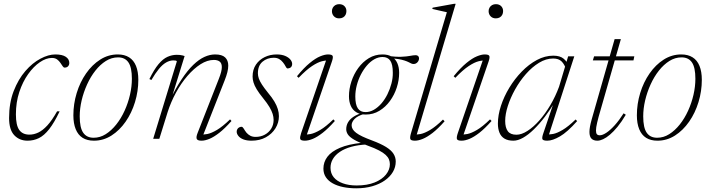

<svg xmlns="http://www.w3.org/2000/svg" viewBox="-20 -733 3757 1014"><path d="M254 -427Q223.5 -427 190.5 -404.5Q157.5 -382 128.8 -341.8Q100 -301.5 82 -247.2Q64 -193 64 -129Q64 -71 81.8 -46.5Q99.5 -22 135.5 -22Q159 -22 182.2 -33Q205.5 -44 230 -70.5Q254.5 -97 281.5 -145H295Q266.5 -85 239.8 -51Q213 -17 185.2 -3.5Q157.5 10 125.5 10Q82.5 10 55.2 -19Q28 -48 28 -109.5Q28 -189.5 52.2 -252Q76.5 -314.5 114 -357.8Q151.5 -401 193.8 -423.2Q236 -445.5 272 -445.5Q309 -445.5 327.5 -433Q346 -420.5 346 -400.5Q346 -390 339.5 -383Q333 -376 321.5 -376Q315.5 -376 310.8 -383.5Q306 -391 299 -401Q292 -411.5 281.5 -419.2Q271 -427 254 -427Z M602 -445.5Q637.5 -445.5 661.8 -430.2Q686 -415 698.2 -385Q710.5 -355 710.5 -311.5Q710.5 -251.5 693 -194Q675.5 -136.5 643.5 -90.5Q611.5 -44.5 568.8 -17.2Q526 10 476 10Q440.5 10 416.2 -5.2Q392 -20.5 379.8 -50.8Q367.5 -81 367.5 -124Q367.5 -184 385 -241.5Q402.5 -299 434.5 -345Q466.5 -391 509.2 -418.2Q552 -445.5 602 -445.5ZM474.5 -5.5Q508.5 -5.5 538.5 -24.5Q568.5 -43.5 594 -75.5Q619.5 -107.5 638 -148.2Q656.5 -189 666.5 -232.5Q676.5 -276 676.5 -317Q676.5 -377 658.2 -403.5Q640 -430 603.5 -430Q569.5 -430 539.2 -411Q509 -392 483.8 -360Q458.5 -328 440 -287.2Q421.5 -246.5 411.2 -203Q401 -159.5 401 -118.5Q401 -58.5 419.5 -32Q438 -5.5 474.5 -5.5Z M779.5 -310.5 769 -315.5Q794 -366.5 817.2 -394.2Q840.5 -422 864.5 -432.8Q888.5 -443.5 913.5 -443.5Q922 -443.5 929.8 -442.8Q937.5 -442 944.2 -440.2Q951 -438.5 955 -437L881 -198.5L873 -196Q907 -265.5 938.8 -313.5Q970.5 -361.5 1000.8 -390.5Q1031 -419.5 1059.8 -432.5Q1088.5 -445.5 1116 -445.5Q1152.5 -445.5 1169 -429.8Q1185.5 -414 1185.5 -386.5Q1185.5 -371 1180.8 -351.8Q1176 -332.5 1166.5 -308.5L1049.5 -11L1037.5 -23Q1053.5 -21 1075 -25.2Q1096.5 -29.5 1125.8 -46.8Q1155 -64 1195 -102.5L1202.5 -94Q1167 -54 1138 -31.5Q1109 -9 1085.8 0.5Q1062.5 10 1044.5 10Q1023 10 1019 0.5Q1015 -9 1023.5 -30.5L1135.5 -316Q1144 -337.5 1147.8 -352.8Q1151.5 -368 1151.5 -378.5Q1151.5 -399 1140.2 -407.8Q1129 -416.5 1109.5 -416.5Q1075 -416.5 1039.2 -393.8Q1003.5 -371 970 -332.2Q936.5 -293.5 909.5 -244Q882.5 -194.5 865.5 -141.5L821.5 0H789L914 -409Q912.5 -412 908 -413Q903.5 -414 895 -414Q876.5 -414 857.2 -403Q838 -392 819 -368.8Q800 -345.5 779.5 -310.5Z M1256.5 -63.5Q1262.5 -62 1267.8 -52.8Q1273 -43.5 1281.5 -32.5Q1290.5 -22 1302.2 -16Q1314 -10 1329.5 -10Q1357 -10 1378.5 -21.8Q1400 -33.5 1412.5 -53.8Q1425 -74 1425 -100Q1425 -115 1420 -131.2Q1415 -147.5 1403 -167.8Q1391 -188 1369.5 -214.5Q1348 -241 1335.8 -261.2Q1323.5 -281.5 1318.8 -297.8Q1314 -314 1314 -328.5Q1314 -365.5 1331.5 -391.5Q1349 -417.5 1378 -431.5Q1407 -445.5 1441 -445.5Q1467.5 -445.5 1485.8 -437.8Q1504 -430 1513.5 -418.5Q1523 -407 1523 -395Q1523 -388.5 1520.2 -383Q1517.5 -377.5 1511.5 -374.5Q1505.5 -371.5 1497 -371.5Q1492.5 -373.5 1487.8 -383.2Q1483 -393 1474 -404Q1465.5 -415 1453.8 -421.5Q1442 -428 1426 -428Q1391 -428 1366.5 -407.2Q1342 -386.5 1342 -346Q1342 -332.5 1347 -318.2Q1352 -304 1363.5 -286.2Q1375 -268.5 1395.5 -243Q1416.5 -218 1429 -197Q1441.5 -176 1447.2 -157Q1453 -138 1453 -119.5Q1453 -85 1434.8 -55.5Q1416.5 -26 1384.2 -8Q1352 10 1308.5 10Q1282.5 10 1265 3Q1247.5 -4 1238.8 -15.2Q1230 -26.5 1230 -37.5Q1230 -45 1233.5 -51Q1237 -57 1243 -60.2Q1249 -63.5 1256.5 -63.5Z M1570.5 -30.5 1706 -425.5 1719 -413Q1702.5 -415 1680.2 -409.5Q1658 -404 1628 -384.2Q1598 -364.5 1557 -322L1548.5 -330.5Q1585 -375 1615.8 -400.2Q1646.5 -425.5 1671 -435.5Q1695.5 -445.5 1712 -445.5Q1734 -445.5 1737 -437Q1740 -428.5 1732.5 -407L1596.5 -10.5L1583.5 -23Q1599 -21 1620.5 -25.2Q1642 -29.5 1671.5 -46.8Q1701 -64 1740.5 -102.5L1748.5 -94Q1713 -54 1684 -31.5Q1655 -9 1631.8 0.5Q1608.5 10 1590 10Q1568 10 1565.5 0.8Q1563 -8.5 1570.5 -30.5ZM1733 -674.5Q1733 -684.5 1738 -693Q1743 -701.5 1751.5 -706.2Q1760 -711 1771 -711Q1789 -711 1799.2 -700.5Q1809.5 -690 1809.5 -674.5Q1809.5 -663.5 1805 -654.8Q1800.5 -646 1791.8 -641Q1783 -636 1771 -636Q1754 -636 1743.5 -647Q1733 -658 1733 -674.5Z M2164 -395Q2157.5 -395 2151.8 -397.8Q2146 -400.5 2137.8 -404.8Q2129.5 -409 2116.8 -413.2Q2104 -417.5 2085 -420.8Q2066 -424 2037 -425L2019.5 -438.5Q2070 -432 2099.5 -433.2Q2129 -434.5 2146.2 -438Q2163.5 -441.5 2176 -441.5Q2183 -441.5 2188 -437.2Q2193 -433 2193 -425Q2193 -419.5 2191 -414.2Q2189 -409 2185 -404.5Q2181 -400 2175.8 -397.5Q2170.5 -395 2164 -395ZM1910.5 -141Q1933.5 -141 1955 -153.5Q1976.5 -166 1994.8 -187.2Q2013 -208.5 2026.2 -235.2Q2039.5 -262 2047.2 -291.5Q2055 -321 2054.5 -349.5Q2054.5 -393 2041.2 -412.5Q2028 -432 2000.5 -432Q1978 -432 1956.5 -419.8Q1935 -407.5 1917 -386.2Q1899 -365 1885.2 -338Q1871.5 -311 1864 -281.5Q1856.5 -252 1856.5 -223.5Q1856.5 -180.5 1869.8 -160.8Q1883 -141 1910.5 -141ZM2000 -445.5Q2030.5 -445.5 2049.8 -433.2Q2069 -421 2078.5 -399.2Q2088 -377.5 2088 -348.5Q2088 -310 2075.5 -271Q2063 -232 2039.5 -199.8Q2016 -167.5 1983.5 -147.8Q1951 -128 1911 -128Q1881.5 -128 1861.8 -140.2Q1842 -152.5 1832.5 -174.2Q1823 -196 1823 -224.5Q1823 -263.5 1835.8 -302.5Q1848.5 -341.5 1872 -373.8Q1895.5 -406 1928 -425.8Q1960.5 -445.5 2000 -445.5ZM1861.5 261.5Q1824.5 261.5 1792.8 255Q1761 248.5 1737.5 235.5Q1714 222.5 1701 203Q1688 183.5 1688 157.5Q1688 123 1709 95Q1730 67 1775 47.8Q1820 28.5 1892.5 21L1919.5 22.5V30Q1871.5 32 1835.2 42.2Q1799 52.5 1774.8 69Q1750.5 85.5 1738 106.8Q1725.5 128 1725.5 153Q1725.5 182.5 1742.5 203.2Q1759.5 224 1790.8 235.2Q1822 246.5 1863.5 246.5Q1919.5 246.5 1958.8 230.5Q1998 214.5 2018.5 188.8Q2039 163 2039 134.5Q2039 121 2034.2 109Q2029.5 97 2017 85.2Q2004.5 73.5 1981.8 61.5Q1959 49.5 1923 36.5Q1875.5 19.5 1851 5.2Q1826.5 -9 1817.5 -22.5Q1808.5 -36 1808.5 -50.5Q1808.5 -70.5 1818.2 -87.2Q1828 -104 1847.2 -116.5Q1866.5 -129 1895 -137.5L1903.5 -131.5Q1867 -120.5 1852 -104.2Q1837 -88 1837 -71.5Q1837 -60.5 1842.8 -50.8Q1848.5 -41 1861 -31.5Q1873.5 -22 1894 -12.2Q1914.5 -2.5 1944 8.5Q1991 26 2018.8 43.2Q2046.5 60.5 2058.2 79.2Q2070 98 2070 120Q2070 149.5 2055 175Q2040 200.5 2012.2 220Q1984.5 239.5 1946.2 250.5Q1908 261.5 1861.5 261.5Z M2340 -668.5Q2331 -670.5 2318.5 -673.2Q2306 -676 2291.8 -679.2Q2277.5 -682.5 2263 -686L2265 -692.5L2378.5 -713H2386.5L2177.5 -11L2163.5 -23Q2180 -21 2201.2 -25.2Q2222.5 -29.5 2251.8 -46.8Q2281 -64 2319.5 -101.5L2328 -92.5Q2293.5 -53.5 2264.8 -31.2Q2236 -9 2212.8 0.5Q2189.5 10 2171.5 10Q2150 10 2147 1.2Q2144 -7.5 2150.5 -29.5Z M2398 -30.5 2533.5 -425.5 2546.5 -413Q2530 -415 2507.8 -409.5Q2485.5 -404 2455.5 -384.2Q2425.5 -364.5 2384.5 -322L2376 -330.5Q2412.5 -375 2443.2 -400.2Q2474 -425.5 2498.5 -435.5Q2523 -445.5 2539.5 -445.5Q2561.5 -445.5 2564.5 -437Q2567.5 -428.5 2560 -407L2424 -10.5L2411 -23Q2426.5 -21 2448 -25.2Q2469.5 -29.5 2499 -46.8Q2528.5 -64 2568 -102.5L2576 -94Q2540.5 -54 2511.5 -31.5Q2482.5 -9 2459.2 0.5Q2436 10 2417.5 10Q2395.5 10 2393 0.8Q2390.5 -8.5 2398 -30.5ZM2560.5 -674.5Q2560.5 -684.5 2565.5 -693Q2570.5 -701.5 2579 -706.2Q2587.5 -711 2598.5 -711Q2616.5 -711 2626.8 -700.5Q2637 -690 2637 -674.5Q2637 -663.5 2632.5 -654.8Q2628 -646 2619.2 -641Q2610.5 -636 2598.5 -636Q2581.5 -636 2571 -647Q2560.5 -658 2560.5 -674.5Z M2850 -31 2907.5 -200.5H2914Q2887 -155 2857.8 -116.5Q2828.5 -78 2799.2 -49.5Q2770 -21 2742.5 -5.5Q2715 10 2691.5 10Q2662.5 10 2644.2 -1Q2626 -12 2617.8 -32.5Q2609.5 -53 2609.5 -80.5Q2609.5 -124.5 2625.5 -173.8Q2641.5 -223 2670 -270Q2698.5 -317 2735.8 -355.2Q2773 -393.5 2815.5 -416.2Q2858 -439 2902 -439Q2938 -439 2957 -422.8Q2976 -406.5 2989 -379L2971 -364Q2961.5 -393 2946 -408.5Q2930.5 -424 2901.5 -424Q2863.5 -424 2826.8 -401.5Q2790 -379 2757.5 -342Q2725 -305 2700.5 -261Q2676 -217 2662 -173.5Q2648 -130 2648 -94.5Q2648 -59 2661.8 -40.2Q2675.5 -21.5 2707.5 -21.5Q2734.5 -21.5 2766 -41.8Q2797.5 -62 2828.5 -97Q2859.5 -132 2886.5 -177.8Q2913.5 -223.5 2932.5 -275L2968 -393.5L2980.5 -435.5H3013L2875.5 -11L2863.5 -23.5Q2879.5 -21.5 2900.8 -25.5Q2922 -29.5 2951.2 -46.8Q2980.5 -64 3020 -102L3028 -93.5Q2976 -35 2937 -12.5Q2898 10 2870.5 10Q2847.5 10 2844.5 1.5Q2841.5 -7 2850 -31Z M3111 -414 3117.5 -435.5H3330L3325.5 -414ZM3141.5 -116.5Q3137 -99.5 3133.8 -85.8Q3130.5 -72 3129 -61.8Q3127.5 -51.5 3127.5 -44Q3127.5 -29.5 3132.5 -24Q3137.5 -18.5 3147.5 -18.5Q3162 -18.5 3182.5 -32Q3203 -45.5 3226.5 -71.5Q3250 -97.5 3273.5 -134.5L3285 -127Q3263 -90 3241.8 -64Q3220.5 -38 3201.2 -21.8Q3182 -5.5 3165.2 2.2Q3148.5 10 3135 10Q3114.5 10 3103.8 -0.8Q3093 -11.5 3093 -36.5Q3093 -49 3096 -65.2Q3099 -81.5 3105 -103L3226 -526.5H3259Z M3578 -445.5Q3613.5 -445.5 3637.8 -430.2Q3662 -415 3674.2 -385Q3686.5 -355 3686.5 -311.5Q3686.5 -251.5 3669 -194Q3651.5 -136.5 3619.5 -90.5Q3587.5 -44.5 3544.8 -17.2Q3502 10 3452 10Q3416.5 10 3392.2 -5.2Q3368 -20.5 3355.8 -50.8Q3343.5 -81 3343.5 -124Q3343.5 -184 3361 -241.5Q3378.5 -299 3410.5 -345Q3442.5 -391 3485.2 -418.2Q3528 -445.5 3578 -445.5ZM3450.5 -5.5Q3484.5 -5.5 3514.5 -24.5Q3544.5 -43.5 3570 -75.5Q3595.5 -107.5 3614 -148.2Q3632.5 -189 3642.5 -232.5Q3652.5 -276 3652.5 -317Q3652.5 -377 3634.2 -403.5Q3616 -430 3579.5 -430Q3545.5 -430 3515.2 -411Q3485 -392 3459.8 -360Q3434.5 -328 3416 -287.2Q3397.5 -246.5 3387.2 -203Q3377 -159.5 3377 -118.5Q3377 -58.5 3395.5 -32Q3414 -5.5 3450.5 -5.5Z"/></svg>

Font: Newsreader 24pt ExtraLight
Style: Italic
Weight: 250
Italic angle: -17°
Designer: Hugues Gentile
Foundry: Production Type
Version: Version 1.003